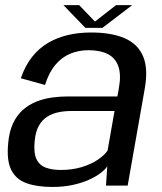

<svg xmlns="http://www.w3.org/2000/svg" viewBox="-20 -725 632 750"><path d="M184.2 5.3Q227.7 5.3 263.3 -2.4Q298.9 -10.1 326.4 -22.4Q353.8 -34.6 372.2 -48.5Q390.5 -62.3 399 -75.2L394 0H478.7L545.2 -377.2Q559.6 -457 538.8 -505.4Q517.9 -553.9 466.2 -576Q414.5 -598.1 335.4 -598.1Q288.4 -598.1 246.2 -588.4Q203.9 -578.6 168.1 -557.7Q132.3 -536.7 105.2 -502.5Q78.1 -468.4 61.4 -419.3L155.8 -393.1Q171.3 -442.3 196.6 -472.1Q221.8 -501.9 254.7 -515.4Q287.6 -528.9 325.9 -528.9Q370.9 -528.9 400.5 -514.1Q430.2 -499.2 442 -466.8Q453.8 -434.4 444.6 -381.8L438.6 -348.3H244.9Q213.6 -348.3 181.8 -343.8Q150 -339.3 121.2 -327.7Q92.5 -316 69.3 -295.6Q46.1 -275.3 31.1 -243.5Q16.1 -211.7 12.1 -166.6Q5.2 -98.1 24.1 -60.9Q43 -23.7 84.2 -9.2Q125.3 5.3 184.2 5.3ZM217.1 -61.1Q183.4 -61.1 158.7 -70.2Q134 -79.4 122.4 -103.8Q110.8 -128.2 115.4 -174.1Q118.8 -210.9 131.9 -234Q145 -257.1 165 -269.5Q184.9 -281.9 208.9 -286.6Q232.8 -291.4 258.2 -291.4H427.4L400.2 -136.8Q387.7 -118.4 361.9 -101Q336.1 -83.5 299.4 -72.3Q262.7 -61.1 217.1 -61.1ZM313.4 -616.2H380.2L496.2 -704.9H433.2L350.9 -640.7L289.4 -704.9H227.8Z"/></svg>

Font: Anybody Thin
Style: Italic
Weight: 100
Italic angle: -10°
Designer: Tyler Finck
Foundry: Etcetera Type Company
Version: Version 1.114;gftools[0.9.25]